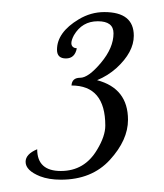

<svg xmlns="http://www.w3.org/2000/svg" viewBox="-20 -640 272 318"><path d="M140.8 -507.2Q192 -493.6 192 -441.6Q192 -408 162 -375.2Q132 -342.4 80.8 -342.4Q60.8 -342.4 46.4 -348Q22.4 -357.6 22.4 -372Q22.4 -378.4 27.2 -383.6Q32 -388.8 41.6 -392.8Q41.6 -356.8 80.8 -356.8Q120 -356.8 140.8 -392Q154.4 -414.4 154.4 -432Q154.4 -498.4 98.4 -498.4Q99.2 -511.2 112.8 -511.2Q126.4 -511.2 147.2 -536Q168 -560.8 168 -584.8Q168 -604.8 142 -604.8Q116 -604.8 102.4 -581.6Q93.6 -564.8 103.2 -560.8L107.2 -560Q104 -543.2 89.2 -543.2Q74.4 -543.2 74.4 -557.6Q74.4 -586.4 110.4 -608Q130.4 -620 152.8 -620Q201.6 -620 201.6 -580.8Q201.6 -553.6 172.8 -527.2Q158.4 -514.4 140.8 -507.2Z"/></svg>

Font: Euphoria Script
Style: Regular
Weight: 400
Designer: Sabrina Mariela Lopez
Foundry: Sabrina Mariela Lopez
Version: Version 1.002